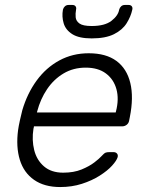

<svg xmlns="http://www.w3.org/2000/svg" viewBox="-20 -745 584 775"><path d="M223 10Q159 10 117.5 -19Q76 -48 60 -100Q44 -152 53 -220Q55 -235 60.5 -260Q66 -285 70 -300Q90 -368 128 -420Q166 -472 219.5 -501Q273 -530 338 -530Q408 -530 450 -499Q492 -468 506 -410Q520 -352 504 -272L501 -257Q499 -247 491 -241Q483 -235 473 -235H117Q117 -235 116.5 -231Q116 -227 115 -225Q108 -180 118 -139.5Q128 -99 157.5 -73.5Q187 -48 235 -48Q278 -48 309.5 -61Q341 -74 361 -89.5Q381 -105 388 -113Q400 -126 405.5 -128.5Q411 -131 422 -131H438Q447 -131 452 -125.5Q457 -120 455 -111Q451 -97 432.5 -76.5Q414 -56 382.5 -36Q351 -16 310.5 -3Q270 10 223 10ZM129 -291H447L448 -295Q461 -345 450 -385Q439 -425 407.5 -448.5Q376 -472 326 -472Q276 -472 236.5 -448.5Q197 -425 170 -385Q143 -345 130 -295ZM350 -590Q299 -590 272 -607Q245 -624 237 -651Q229 -678 234 -706Q236 -714 242 -719.5Q248 -725 257 -725H272Q281 -725 285 -719.5Q289 -714 287 -706Q284 -690 285.5 -675Q287 -660 301 -650Q315 -640 350 -640Q403 -640 430 -661Q457 -682 461 -706Q463 -714 469 -719.5Q475 -725 484 -725H499Q508 -725 512 -719.5Q516 -714 514 -706Q508 -678 491 -651Q474 -624 440 -607Q406 -590 350 -590Z"/></svg>

Font: Rubik Light
Style: Italic
Weight: 300
Italic angle: -12°
Designer: Hubert and Fischer
Foundry: Hubert and Fischer
Version: Version 2.300;gftools[0.9.30]